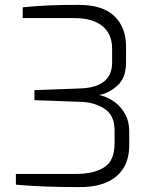

<svg xmlns="http://www.w3.org/2000/svg" viewBox="-20 -760 627 786"><path d="M45 -4V-48H290Q364 -48 406.5 -75Q449 -102 449 -173V-227Q449 -287 409 -314Q369 -341 312 -343L121 -350V-391L310 -398Q439 -403 439 -504V-561Q439 -621 399 -653.5Q359 -686 283 -686H73V-730Q176 -741 304 -740Q400 -740 448 -694Q496 -648 496 -570V-505Q496 -441 460.5 -409.5Q425 -378 386 -371Q411 -366 439.5 -349Q468 -332 488.5 -299.5Q509 -267 509 -221V-165Q509 -82 456.5 -38Q404 6 307 6Q152 6 45 -4Z"/></svg>

Font: Exo Light
Style: Regular
Weight: 300
Designer: Natanael Gama
Foundry: Natanael Gama
Version: Version 1.500; ttfautohint (v1.6)